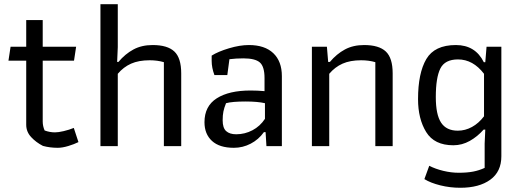

<svg xmlns="http://www.w3.org/2000/svg" viewBox="-20 -691 2461 908"><path d="M183 -1Q150 -18 127 -43Q104 -68 104 -101V-404H20L30 -470H104V-596H182V-470H340L330 -404H182V-116Q182 -95 191 -74Q215 -65 240 -65Q256 -65 281.5 -71Q307 -77 329 -86L351 -19Q331 -9 303 -0.5Q275 8 253 8Q216 8 183 -1Z M455 -671H537V-468L534 -398H540Q572 -436 611 -457Q650 -478 702 -478Q772 -478 804.5 -447.5Q837 -417 837 -344V0H755V-397Q724 -406 688 -406Q636 -406 600 -390Q564 -374 537 -342V0H455Z M947 -113Q947 -189 1005 -226Q1063 -263 1165 -263Q1198 -263 1231 -260V-322Q1231 -376 1209 -395.5Q1187 -415 1131 -415Q1097 -415 1065 -411L1055 -336H994Q981 -371 981 -403V-428Q1011 -447 1062.5 -462.5Q1114 -478 1157 -478Q1232 -478 1272.5 -439.5Q1313 -401 1313 -331V0H1240L1236 -66H1228Q1203 -31 1165.5 -11.5Q1128 8 1086 8Q1018 8 982.5 -24.5Q947 -57 947 -113ZM1233 -129V-203Q1198 -211 1141 -211Q1078 -211 1049 -203Q1040 -181 1036.5 -163.5Q1033 -146 1033 -122Q1033 -86 1049.5 -71Q1066 -56 1097 -56Q1138 -56 1174 -75Q1210 -94 1233 -129Z M1455 -470H1526L1532 -398H1540Q1572 -436 1611 -457Q1650 -478 1702 -478Q1772 -478 1804.5 -447.5Q1837 -417 1837 -344V0H1755V-397Q1724 -406 1688 -406Q1636 -406 1600 -390Q1564 -374 1537 -342V0H1455Z M1987 156 2010 93Q2039 108 2076.5 117Q2114 126 2149 126Q2189 126 2217.5 120.5Q2246 115 2272 103V-12L2275 -78H2267Q2238 -45 2201.5 -24.5Q2165 -4 2124 -4Q2034 -4 1995.5 -66.5Q1957 -129 1957 -222Q1957 -345 1996 -411.5Q2035 -478 2136 -478Q2228 -478 2268 -397H2275L2281 -470H2351V48Q2351 121 2298.5 159Q2246 197 2157 197Q2108 197 2062 185.5Q2016 174 1987 156ZM2269 -141V-342Q2217 -410 2146 -410Q2084 -410 2062.5 -367Q2041 -324 2041 -232Q2041 -149 2066 -111Q2091 -73 2145 -73Q2180 -73 2212 -90.5Q2244 -108 2269 -141Z"/></svg>

Font: Athiti Medium
Style: Regular
Weight: 500
Designer: CadsonDemak Team
Foundry: CadsonDemak
Version: Version 1.032